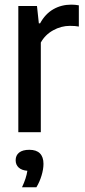

<svg xmlns="http://www.w3.org/2000/svg" viewBox="-20 -570 365 828"><path d="M59 -544H139.5L147.5 -469.5H153Q175 -510 209.8 -530Q244.5 -550 287.5 -550Q304 -550 320 -547V-455.5Q304.5 -458.5 281.5 -458.5Q243.5 -458.5 209 -439.2Q174.5 -420 156 -386.5V0H59ZM167.5 136.5Q167.5 159.5 159.2 187Q151 214.5 137 237.5H75Q93.5 198 98 166.5Q73.5 164.5 60.5 152.5Q47.5 140.5 47.5 121Q47.5 100 62.5 88Q77.5 76 106.5 76Q137 76 152.2 91.5Q167.5 107 167.5 136.5Z"/></svg>

Font: Encode Sans Condensed Medium
Style: Regular
Weight: 500
Width: 3
Designer: Multiple Designers
Foundry: Impallari Type
Version: Version 2.000